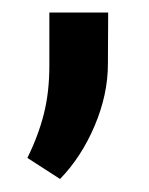

<svg xmlns="http://www.w3.org/2000/svg" viewBox="-20 -124 232 298"><path d="M147.5 -24.9Q147.5 22.5 127 71Q106.4 119.6 73.2 153.8L22.5 121.1Q39.6 86.4 48.1 52.7Q56.6 19 56.6 -22V-104.5H147.9Z"/></svg>

Font: Franco
Style: Regular
Weight: 400
Designer: Google
Version: Version 1.200311; 2013